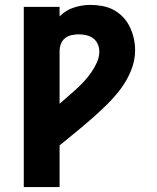

<svg xmlns="http://www.w3.org/2000/svg" viewBox="-20 -548 640 783"><path d="M77 215V-520H223V-481Q247 -506 280.5 -517Q314 -528 349 -528Q373 -528 397.5 -523.5Q422 -519 443.5 -507.5Q465 -496 482 -478Q499 -460 509.5 -438Q520 -416 525.5 -392Q531 -368 531 -343Q531 -301 514.5 -260.5Q498 -220 472.5 -186Q447 -152 416.5 -122Q386 -92 354 -64Q322 -36 289 -9Q256 18 223 45V215ZM223 -125Q240 -140 257.5 -155Q275 -170 292 -185.5Q309 -201 324.5 -218Q340 -235 353 -254Q366 -273 375.5 -294Q385 -315 385 -338Q385 -354 378.5 -368.5Q372 -383 359.5 -392Q347 -401 331.5 -404.5Q316 -408 301 -408Q286 -408 271 -404.5Q256 -401 244.5 -391.5Q233 -382 228 -368Q223 -354 223 -339Z"/></svg>

Font: Iosevka SS04 Heavy Extended
Style: Regular
Weight: 900
Width: 7
Monospace: yes
Designer: Belleve Invis
Foundry: Belleve Invis
Version: Version 19.0.0; ttfautohint (v1.8.4)